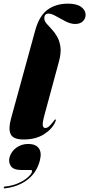

<svg xmlns="http://www.w3.org/2000/svg" viewBox="-44 -755 489 1053"><path d="M329 -735Q377 -735 401.2 -717Q425.5 -699 425.5 -674Q425.5 -652.5 410.2 -638Q395 -623.5 368.5 -623.5Q343.5 -623.5 315.8 -637.8Q288 -652 263.2 -666.2Q238.5 -680.5 222.5 -680.5Q199 -680.5 199 -655Q199 -640 211 -626Q223 -612 239.2 -595Q255.5 -578 269.2 -554.2Q283 -530.5 287.5 -497.2Q292 -464 279 -416.5L199 -121Q188 -80 190.8 -66.5Q193.5 -53 204 -53Q214 -53 224.5 -61.5Q235 -70 250.5 -91Q255 -97 256.2 -98.5Q257.5 -100 259.5 -100Q265.5 -100 258.5 -85Q240.5 -45.5 195.8 -17.8Q151 10 85.5 10Q28 10 14.5 -19.2Q1 -48.5 16 -103L149.5 -589.5Q171.5 -668.5 217 -701.8Q262.5 -735 329 -735ZM76 177.5Q30.5 177.5 16 156.5Q1.5 135.5 8 109Q17 76 45.2 55.2Q73.5 34.5 111 34.5Q151.5 34.5 168.8 58Q186 81.5 174.5 126Q157 192.5 106.2 231Q55.5 269.5 -17.5 278Q-24 279 -23.5 274Q-23 268.5 -17.5 268Q22.5 264.5 55 250.2Q87.5 236 107.8 218.2Q128 200.5 131.5 187Q134 177.5 124.5 177.5Z"/></svg>

Font: Fraunces 144pt S000 Black
Style: Italic
Weight: 900
Italic angle: -16°
Version: Version 1.000; ttfautohint (v1.8.3)